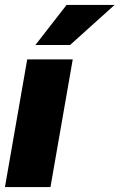

<svg xmlns="http://www.w3.org/2000/svg" viewBox="-25 -756 483 776"><path d="M179 0H-5L85 -516H269ZM258 -574H118L244 -736H438Z"/></svg>

Font: Creato Display Black
Style: Italic
Weight: 900
Italic angle: -10°
Version: Version 1.000